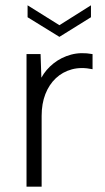

<svg xmlns="http://www.w3.org/2000/svg" viewBox="-20 -704 395 724"><path d="M323 -684V-639L204 -565L84 -639V-684L204 -609ZM80 -500H133L136 -411Q153 -442 182 -465Q211 -488 248 -498Q285 -508 329 -500V-443Q286 -452 251 -442.5Q216 -433 190.5 -409Q165 -385 151 -349Q137 -313 137 -267V0H80Z"/></svg>

Font: Albert Sans Light
Style: Regular
Weight: 300
Designer: Andreas Rasmussen
Foundry: a.Foundry
Version: Version 1.025